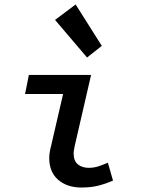

<svg xmlns="http://www.w3.org/2000/svg" viewBox="-20 -826 640 858"><path d="M344 12Q280 12 240 -22.5Q200 -57 200 -120Q200 -133 202.5 -147.5Q205 -162 209 -177L262 -406H92L109 -491H387L313 -170Q312 -162 310.5 -155Q309 -148 309 -141Q309 -107 328 -91.5Q347 -76 377 -76Q398 -76 417.5 -82Q437 -88 462 -99L485 -19Q453 -5 420 3.5Q387 12 344 12ZM369 -569 226 -737 318 -806 435 -621Z"/></svg>

Font: Source Code Pro SemiBold
Style: Italic
Weight: 600
Italic angle: -11°
Monospace: yes
Designer: Paul D. Hunt, Teo Tuominen
Foundry: Adobe Systems Incorporated
Version: Version 1.016;hotconv 1.0.116;makeotfexe 2.5.65601